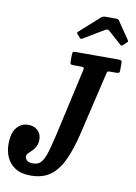

<svg xmlns="http://www.w3.org/2000/svg" viewBox="-147 -1052 799 1131"><g transform="rotate(10 252.0 -486.0)"><path d="M-42.5 -146Q-42.5 -214.5 -15.2 -246.8Q12 -279 53 -279Q88.5 -279 110.2 -258.5Q132 -238 132 -205Q132 -179.5 122.8 -162.5Q113.5 -145.5 101.5 -134Q89.5 -122.5 80.5 -113.2Q71.5 -104 71.5 -94Q71.5 -81 81.8 -70.5Q92 -60 120.5 -60Q149.5 -60 166.5 -79Q183.5 -98 196 -137.8Q208.5 -177.5 223 -240L315.5 -652.5Q318.5 -665.5 313.2 -668.2Q308 -671 293 -671H256.5Q243 -671 238.2 -673.5Q233.5 -676 233.5 -690V-727.5Q233.5 -742.5 237.2 -746.2Q241 -750 255.5 -750H509.5Q519.5 -750 524.8 -747.2Q530 -744.5 530 -734V-690.5Q530 -677.5 525.8 -674.2Q521.5 -671 508 -671H471.5Q457.5 -671 456 -666.5Q454.5 -662 451.5 -650.5L362 -270Q341.5 -187 313 -123.2Q284.5 -59.5 238.2 -23.2Q192 13 117.5 13Q60 13 24.8 -9.8Q-10.5 -32.5 -26.5 -68.8Q-42.5 -105 -42.5 -146ZM261.5 -837.5 245 -856.5Q240.5 -862 241.2 -864Q242 -866 248.5 -872L365 -976.5Q374.5 -985 393.5 -985H451Q460.5 -985 464.8 -983Q469 -981 472 -976.5L544 -871Q548.5 -864.5 541 -858L520.5 -838.5Q513.5 -833 511.5 -833.2Q509.5 -833.5 504 -838L426 -907.5Q415.5 -917 401 -908L278.5 -834.5Q272 -830.5 268.5 -831.8Q265 -833 261.5 -837.5Z"/></g></svg>

Font: Besley* Condensed Semi
Style: Italic
Weight: 600
Width: 3
Italic angle: -13°
Designer: Owen Earl
Foundry: indestructible type*
Version: Version 3.000; ttfautohint (v1.8.3)